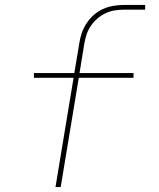

<svg xmlns="http://www.w3.org/2000/svg" viewBox="-20 -755 640 775"><path d="M204 0 277 -441H117V-460H280L300 -580Q303 -601 310 -621.5Q317 -642 329.5 -661Q342 -680 359 -695Q376 -710 396.5 -719Q417 -728 438 -731.5Q459 -735 480 -735H566V-716H480Q462 -716 443 -713Q424 -710 406 -701.5Q388 -693 372.5 -679.5Q357 -666 346 -649.5Q335 -633 329 -614.5Q323 -596 320 -577L301 -460H519V-441H298L225 0Z"/></svg>

Font: Iosevka SS04 Thin Extended
Style: Italic
Weight: 100
Width: 7
Italic angle: -9°
Monospace: yes
Designer: Belleve Invis
Foundry: Belleve Invis
Version: Version 19.0.0; ttfautohint (v1.8.4)